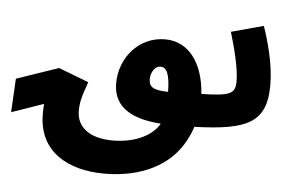

<svg xmlns="http://www.w3.org/2000/svg" viewBox="-54 -596 1385 944"><g transform="rotate(5 639.0 -124.0)"><path d="M882 77C894 56 905 31 914 4C1179 -4 1268 -50 1268 -233C1268 -338 1235 -450 1211 -520L1052 -477C1073 -408 1101 -303 1101 -238C1101 -176 1079 -163 934 -160C924 -309 852 -412 734 -412C604 -412 512 -302 512 -176C512 -48 620 -6 748 3C717 59 636 106 519 106C401 106 341 52 341 -24C341 -65 347 -91 375 -169L226 -226L19 -155L10 11L168 -44C166 -26 166 -9 166 6C166 194 316 272 493 272C676 272 815 200 882 77ZM675 -213C675 -240 693 -276 722 -276C753 -276 769 -244 770 -156C689 -157 675 -176 675 -213Z"/></g></svg>

Font: Noto Sans Arabic UI SmCn Bk
Style: Regular
Weight: 900
Width: 4
Designer: Monotype Design Team, Nadine Chahine and Nizar Qandah
Foundry: Monotype Imaging Inc.
Version: Version 2.010